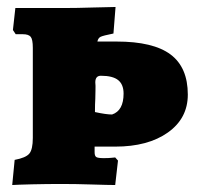

<svg xmlns="http://www.w3.org/2000/svg" viewBox="-20 -527 563 550"><path d="M251 -107V-91Q251 -80 256 -77Q261 -74 277 -74Q292 -74 300 -75Q308 -76 310 -76L318 -67L310 3Q291 3 244 1.5Q197 0 158 0Q114 0 72 1Q30 2 15 3L22 -69Q54 -75 64 -87Q74 -99 74 -132V-390Q74 -414 68 -421.5Q62 -429 45 -429H25L17 -441L24 -504H162Q200 -504 246.5 -505.5Q293 -507 311 -507L305 -431Q275 -425 268 -421.5Q261 -418 259 -408H314Q419 -408 468.5 -371Q518 -334 518 -256Q518 -188 461 -147.5Q404 -107 310 -107ZM253 -244Q252 -230 252 -206Q284 -199 301 -199Q334 -210 334 -259Q334 -285 318.5 -297.5Q303 -310 269 -310Q253 -310 253 -291Q254 -282 253.5 -268.5Q253 -255 253 -244Z"/></svg>

Font: Alegreya SC Black
Style: Regular
Weight: 900
Designer: Juan Pablo del Peral
Foundry: Huerta Tipografica
Version: Version 2.007; ttfautohint (v1.6)